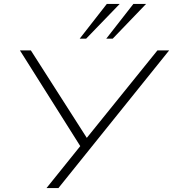

<svg xmlns="http://www.w3.org/2000/svg" viewBox="-20 -963 886 983"><path d="M218 0 399 -225 401 -199 82 -705H138L427 -253H421L786 -705H846L279 0ZM388 -765 527 -943H593L421 -765ZM524 -765 663 -943H728L557 -765Z"/></svg>

Font: Nunito Sans 10pt Expanded ExtraLight
Style: Italic
Weight: 250
Width: 7
Italic angle: -9°
Designer: Vernon Adams
Foundry: Vernon Adams
Version: Version 3.101;gftools[0.9.27]